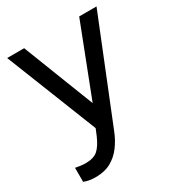

<svg xmlns="http://www.w3.org/2000/svg" viewBox="-180 -654 913 988"><g transform="rotate(-30 276.5 -159.5)"><path d="M101 220Q154 220 191.5 199Q229 178 255.5 142.5Q282 107 299 64L542 -539H439L276 -118L112 -539H11L225 1L209 40Q187 90 162.5 111Q138 132 91 132Q75 132 58.5 129.5Q42 127 31 125V208Q47 215 65 217.5Q83 220 101 220Z"/></g></svg>

Font: Plus Jakarta Sans Medium
Style: Regular
Weight: 500
Designer: Gumpita Rahayu
Foundry: Tokotype
Version: Version 2.004; ttfautohint (v1.8.3)